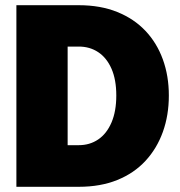

<svg xmlns="http://www.w3.org/2000/svg" viewBox="-20 -718 690 738"><path d="M43 0V-698H283Q366 -698 430.5 -672Q495 -646 539 -599.5Q583 -553 606 -489.5Q629 -426 629 -351Q629 -275 606 -211Q583 -147 539 -99.5Q495 -52 430.5 -26Q366 0 283 0ZM240 -160H283Q325 -160 357.5 -182Q390 -204 408.5 -247Q427 -290 427 -351Q427 -412 408.5 -454Q390 -496 357.5 -517.5Q325 -539 283 -539H240Z"/></svg>

Font: Azeret Mono Thin ExtraBold
Style: Regular
Weight: 800
Version: Version 1.002